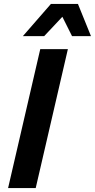

<svg xmlns="http://www.w3.org/2000/svg" viewBox="-20 -953 481 973"><path d="M375 -933 441 -770H345L296 -868L204 -770H96L238 -933ZM324 -704 161 0H21L184 -704Z"/></svg>

Font: Prodigy Sans SemiBold
Style: Italic
Weight: 600
Italic angle: -13°
Designer: Wei Huang
Foundry: Wei Huang
Version: Version 1.003; ttfautohint (v1.8.3)